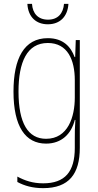

<svg xmlns="http://www.w3.org/2000/svg" viewBox="-20 -735 510 996"><path d="M335 -715H312C308 -666 281 -633 229 -633C178 -633 149 -665 146 -715H122C126 -645 169 -609 228 -609C291 -609 331 -649 335 -715ZM228 -537C105 -537 50 -432 50 -260C50 -78 112 10 219 10C299 10 350 -40 368 -113H371C368 -72 368 -47 368 -14V32C368 156 317 216 204 216C150 216 109 202 70 181V209C107 229 150 241 204 241C338 241 394 167 394 32V-527H373L370 -439H367C348 -491 309 -537 228 -537ZM228 -512C331 -512 368 -424 368 -319V-229C368 -129 333 -15 219 -15C126 -15 76 -95 76 -260C76 -413 120 -512 228 -512Z"/></svg>

Font: Noto Sans Sinhala UI Condensed Thin
Style: Regular
Weight: 100
Width: 3
Designer: Jelle Bosma - Monotype Design Team
Foundry: Monotype Imaging Inc.
Version: Version 2.006